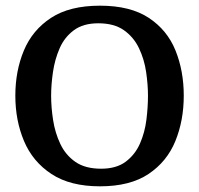

<svg xmlns="http://www.w3.org/2000/svg" viewBox="-20 -647 701 676"><path d="M332 9Q227 9 161 -34.5Q95 -78 64.5 -150.5Q34 -223 34 -310Q34 -397 64 -469Q94 -541 159.5 -584Q225 -627 332 -627Q439 -627 504 -584Q569 -541 598 -469Q627 -397 627 -310Q627 -223 597.5 -150.5Q568 -78 503 -34.5Q438 9 332 9ZM336 -53Q390 -53 423 -78Q456 -103 473 -142Q490 -181 495.5 -225.5Q501 -270 501 -310Q501 -349 494.5 -393.5Q488 -438 469.5 -477Q451 -516 416.5 -540.5Q382 -565 326 -565Q273 -565 240 -540.5Q207 -516 190 -477Q173 -438 166.5 -393.5Q160 -349 160 -310Q160 -269 167 -224Q174 -179 192.5 -140Q211 -101 245.5 -77Q280 -53 336 -53Z"/></svg>

Font: Manuale SemiBold
Style: Regular
Weight: 600
Version: Version 1.002